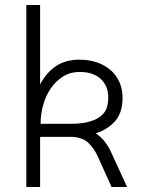

<svg xmlns="http://www.w3.org/2000/svg" viewBox="-20 -746 567 766"><path d="M425 0 371 -120Q355 -155 332 -176.5Q309 -198 267 -200H266H258H140V0H85V-726H140V-409Q163 -454 201.5 -481Q240 -508 297 -508Q334 -508 365.5 -497.5Q397 -487 420 -467.5Q443 -448 456 -419.5Q469 -391 469 -356Q469 -296 439 -262.5Q409 -229 362 -214Q382 -201 396 -183.5Q410 -166 420 -146L487 0ZM297 -459Q261 -459 232 -441Q203 -423 183 -394Q163 -365 152.5 -328Q142 -291 142 -252H258Q309 -252 339.5 -261.5Q370 -271 386 -286Q402 -301 407 -319.5Q412 -338 412 -356Q412 -403 382 -431Q352 -459 297 -459Z"/></svg>

Font: Snippet
Style: Regular
Weight: 400
Designer: Gesine Todt
Foundry: Gesine Todt
Version: Version 1.000